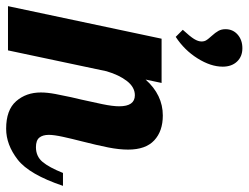

<svg xmlns="http://www.w3.org/2000/svg" viewBox="-150 -691 809 625"><g transform="rotate(90 254.5 -378.5)"><path d="M39 -569 62 -546C90.7 -564.7 114 -588.3 132 -617C150 -645.7 159 -673 159 -699C159 -718.3 153.5 -733.8 142.5 -745.5C131.5 -757.2 117 -763 99 -763C81 -763 66.2 -757.8 54.5 -747.5C42.8 -737.2 37 -724 37 -708C37 -699.3 38.8 -691.7 42.5 -685C46.2 -678.3 51.7 -671 59 -663C65.7 -655.7 70.3 -649.8 73 -645.5C75.7 -641.2 77 -636 77 -630C77 -622.7 74.3 -614.7 69 -606C63.7 -597.3 53.7 -585 39 -569ZM271.5 -26.5C290.5 -4.8 320.3 6 361 6C395.7 6 429.2 -6.5 461.5 -31.5C493.8 -56.5 522.3 -105.7 547 -179H505C493 -149 481 -126.8 469 -112.5C457 -98.2 441 -91 421 -91C406.3 -91 396 -94.7 390 -102C384 -109.3 381 -119.7 381 -133C381 -144.3 383.2 -159.8 387.5 -179.5C391.8 -199.2 396.7 -219.3 402 -240C410.7 -274 417.3 -302.8 422 -326.5C426.7 -350.2 429 -371.7 429 -391C429 -429 419 -457.3 399 -476C379 -494.7 352 -504 318 -504C273.3 -504 234.3 -485.3 201 -448L212 -500H68L-38 0H106L174 -321C182 -348.3 192.7 -370.5 206 -387.5C219.3 -404.5 234.7 -413 252 -413C276 -413 288 -396 288 -362C288 -348 285.7 -329.7 281 -307C276.3 -284.3 271.3 -261.3 266 -238C264.7 -233.3 262.2 -222.7 258.5 -206C254.8 -189.3 251.3 -172.2 248 -154.5C244.7 -136.8 243 -121 243 -107C243 -75 252.5 -48.2 271.5 -26.5Z"/></g></svg>

Font: DonutKreme
Style: Regular
Weight: 400
Designer: Impallari Type
Foundry: Impallari Type
Version: Version 2.100